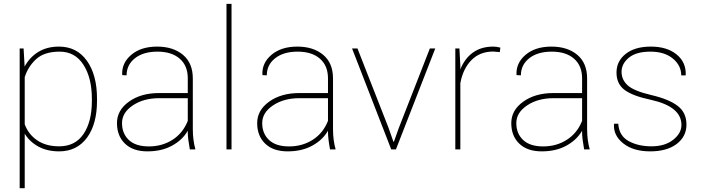

<svg xmlns="http://www.w3.org/2000/svg" viewBox="-20 -782 3677 1005"><path d="M460.9 -264.6Q460.9 -374.5 416.7 -443.1Q372.6 -511.7 292.5 -511.7Q212.4 -511.7 169.9 -473.1Q127.4 -434.6 109.4 -378.4V-131.3Q128.9 -78.6 174.8 -47.4Q220.7 -16.1 290 -16.1Q373.5 -16.1 417.2 -80.6Q460.9 -145 460.9 -254.4ZM487.8 -254.4Q487.8 -132.3 435.1 -61Q382.3 10.3 289.6 10.3Q227.5 10.3 181.4 -14.6Q135.3 -39.6 109.4 -82V203.1H83V-528.3H103.5L108.9 -433.6Q135.3 -482.4 180.7 -510.3Q226.1 -538.1 288.6 -538.1Q381.8 -538.1 434.8 -464.1Q487.8 -390.1 487.8 -264.6Z M962.9 -149.4V-268.1H813.5Q731.4 -268.1 675 -230.2Q618.7 -192.4 618.7 -137.7Q618.7 -83 654.3 -49.3Q689.9 -15.6 759.3 -15.6Q828.6 -15.6 883.1 -50.3Q937.5 -85 962.9 -149.4ZM962.9 -89.4V-97.7Q935.5 -49.8 881.1 -19.8Q826.7 10.3 751.5 10.3Q676.3 10.3 634.3 -30Q592.3 -70.3 592.3 -137.7Q592.3 -205.1 655 -250Q717.8 -294.9 812 -294.9H962.9V-372.1Q962.9 -438 920.7 -474.9Q878.4 -511.7 804.2 -511.7Q730 -511.7 686.3 -477.1Q642.6 -442.4 642.6 -387.7L620.6 -388.7L619.6 -391.1Q616.7 -452.6 667.5 -495.4Q718.3 -538.1 802.2 -538.1Q886.2 -538.1 937.7 -495.1Q989.3 -452.1 989.3 -371.1V-106.4Q989.3 -48.3 1002.9 0H973.6Q962.9 -58.6 962.9 -89.4Z M1191.9 0H1165.5V-761.7H1191.9Z M1696.8 -149.4V-268.1H1547.4Q1465.3 -268.1 1408.9 -230.2Q1352.5 -192.4 1352.5 -137.7Q1352.5 -83 1388.2 -49.3Q1423.8 -15.6 1493.2 -15.6Q1562.5 -15.6 1616.9 -50.3Q1671.4 -85 1696.8 -149.4ZM1696.8 -89.4V-97.7Q1669.4 -49.8 1615 -19.8Q1560.5 10.3 1485.4 10.3Q1410.2 10.3 1368.2 -30Q1326.2 -70.3 1326.2 -137.7Q1326.2 -205.1 1388.9 -250Q1451.7 -294.9 1545.9 -294.9H1696.8V-372.1Q1696.8 -438 1654.5 -474.9Q1612.3 -511.7 1538.1 -511.7Q1463.9 -511.7 1420.2 -477.1Q1376.5 -442.4 1376.5 -387.7L1354.5 -388.7L1353.5 -391.1Q1350.6 -452.6 1401.4 -495.4Q1452.1 -538.1 1536.1 -538.1Q1620.1 -538.1 1671.6 -495.1Q1723.1 -452.1 1723.1 -371.1V-106.4Q1723.1 -48.3 1736.8 0H1707.5Q1696.8 -58.6 1696.8 -89.4Z M2014.2 -111.8 2039.1 -40.5H2042L2067.4 -111.8L2230 -528.3H2258.3L2052.7 -0.5L2053.2 0H2027.8L1822.8 -528.3H1851.1Z M2389.6 0H2363.3V-528.3H2384.8L2389.6 -436.5V-418.5Q2411.6 -475.1 2455.1 -506.6Q2498.5 -538.1 2562 -538.1Q2580.1 -538.1 2599.1 -532.7L2596.2 -509.3L2562 -512.2Q2491.2 -512.2 2447 -466.6Q2402.8 -420.9 2389.6 -346.2Z M3026.9 -149.4V-268.1H2877.4Q2795.4 -268.1 2739 -230.2Q2682.6 -192.4 2682.6 -137.7Q2682.6 -83 2718.3 -49.3Q2753.9 -15.6 2823.2 -15.6Q2892.6 -15.6 2947 -50.3Q3001.5 -85 3026.9 -149.4ZM3026.9 -89.4V-97.7Q2999.5 -49.8 2945.1 -19.8Q2890.6 10.3 2815.4 10.3Q2740.2 10.3 2698.2 -30Q2656.2 -70.3 2656.2 -137.7Q2656.2 -205.1 2719 -250Q2781.7 -294.9 2876 -294.9H3026.9V-372.1Q3026.9 -438 2984.6 -474.9Q2942.4 -511.7 2868.2 -511.7Q2793.9 -511.7 2750.2 -477.1Q2706.5 -442.4 2706.5 -387.7L2684.6 -388.7L2683.6 -391.1Q2680.7 -452.6 2731.4 -495.4Q2782.2 -538.1 2866.2 -538.1Q2950.2 -538.1 3001.7 -495.1Q3053.2 -452.1 3053.2 -371.1V-106.4Q3053.2 -48.3 3066.9 0H3037.6Q3026.9 -58.6 3026.9 -89.4Z M3546.9 -127.9Q3546.9 -224.6 3385.7 -259.8Q3291.5 -279.8 3249.3 -311.3Q3207 -342.8 3207 -402.3Q3207 -461.9 3255.1 -500Q3303.2 -538.1 3387.2 -538.1Q3471.2 -538.1 3521.5 -497.1Q3571.8 -456.1 3569.3 -390.1L3568.4 -387.2H3545.9Q3545.9 -439 3502.2 -475.3Q3458.5 -511.7 3384.3 -511.7Q3310.1 -511.7 3271.7 -480Q3233.4 -448.2 3233.4 -406.2Q3233.4 -364.3 3265.9 -335Q3298.3 -305.7 3390.1 -284.2Q3481.9 -262.7 3527.6 -227.5Q3573.2 -192.4 3573.2 -129.9Q3573.2 -67.4 3522.2 -28.6Q3471.2 10.3 3383.3 10.3Q3295.4 10.3 3242.9 -31Q3190.4 -72.3 3193.8 -131.3L3194.8 -134.3H3216.3Q3220.2 -71.8 3270 -43.9Q3319.8 -16.1 3390.1 -16.1Q3460.4 -16.1 3503.7 -50.3Q3546.9 -84.5 3546.9 -127.9Z"/></svg>

Font: Roboto-Thin
Style: Regular
Weight: 250
Designer: Google
Version: Version 1.100141; 2013; ttfautohint (v0.94.14-c901) -l 8 -r 